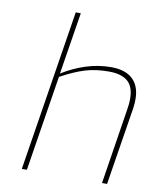

<svg xmlns="http://www.w3.org/2000/svg" viewBox="-85 -829 734 896"><g transform="rotate(10 282.0 -381.5)"><path d="M201 -763H225L178 -469Q230 -502 289 -521Q348 -540 409 -540Q476 -540 511 -507Q546 -474 546 -412Q546 -393 543 -370L484 0H460L517 -363Q521 -386 521 -409Q521 -467 491 -492.5Q461 -518 402 -518Q339 -518 290 -503Q241 -488 176 -453L104 0H80Z"/></g></svg>

Font: Exo Thin
Style: Italic
Weight: 250
Italic angle: -9°
Designer: Natanael Gama
Foundry: Natanael Gama
Version: Version 1.500; ttfautohint (v1.6)